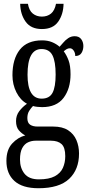

<svg xmlns="http://www.w3.org/2000/svg" viewBox="-20 -760 470 1018"><path d="M184 238Q99 238 56.5 199.5Q14 161 14 93Q14 34 44.5 1Q75 -32 114 -42Q96 -51 80.5 -68.5Q65 -86 65 -118Q65 -148 82 -170.5Q99 -193 123 -210Q88 -229 67 -270.5Q46 -312 46 -361Q46 -447 85 -496.5Q124 -546 203 -546Q233 -546 256 -536.5Q279 -527 296 -512Q304 -520 315 -533.5Q326 -547 341.5 -557.5Q357 -568 376 -568Q399 -568 410.5 -552.5Q422 -537 422 -516Q422 -495 412 -479Q402 -463 379 -463Q379 -480 370.5 -492Q362 -504 351 -504Q341 -504 333.5 -499.5Q326 -495 318 -488Q333 -468 343.5 -440Q354 -412 354 -366Q354 -290 317 -241Q280 -192 203 -192Q193 -192 178 -193.5Q163 -195 155 -198Q145 -188 135 -172.5Q125 -157 125 -134Q125 -109 139.5 -99Q154 -89 179 -89H262Q311 -89 341 -69.5Q371 -50 385 -17.5Q399 15 399 54Q399 139 346.5 188.5Q294 238 184 238ZM201 -237Q242 -237 258.5 -268Q275 -299 275 -365Q275 -434 258 -467Q241 -500 200 -500Q126 -500 126 -364Q126 -237 201 -237ZM186 191Q240 191 270.5 174.5Q301 158 313.5 130Q326 102 326 68Q326 22 306.5 4Q287 -14 250 -14H168Q148 -14 129 -5.5Q110 3 98 25Q86 47 86 86Q86 131 110 161Q134 191 186 191ZM202 -606Q144 -606 116 -645Q88 -684 87 -740H128Q134 -704 154 -688Q174 -672 202 -672Q231 -672 250.5 -688Q270 -704 277 -740H317Q316 -684 288.5 -645Q261 -606 202 -606Z"/></svg>

Font: Noto Serif Bengali ExtraCondensed
Style: Regular
Weight: 400
Width: 2
Designer: Juan Bruce, Universal Thirst, Indian Type Foundry and the Monotype Design Team.
Foundry: Monotype Imaging Inc.
Version: Version 2.003; ttfautohint (v1.8.4.7-5d5b)